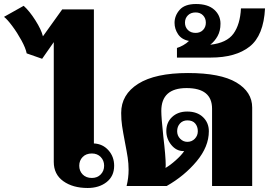

<svg xmlns="http://www.w3.org/2000/svg" viewBox="-116 -927 1341 957"><path d="M152 -120V-717L94 -634L17 -661Q12 -687 -9 -725.5Q-30 -764 -55 -797.5Q-80 -831 -96 -843L2 -898Q31 -872 60.5 -825.5Q90 -779 98 -746L194 -880H352V-212Q396 -210 424.5 -178Q453 -146 453 -101Q453 -49 415.5 -19.5Q378 10 321 10Q247 10 199.5 -24Q152 -58 152 -120ZM403 -101Q403 -127 386 -144.5Q369 -162 342 -162Q313 -162 296 -144.5Q279 -127 279 -101Q279 -75 296 -57.5Q313 -40 342 -40Q369 -40 386 -57.5Q403 -75 403 -101Z M525 -81Q525 -112 520.5 -141.5Q516 -171 507 -217Q497 -269 492.5 -299.5Q488 -330 488 -364Q488 -456 573 -509.5Q658 -563 821 -563Q983 -563 1062 -516Q1141 -469 1141 -391V0H941V-385Q941 -488 814 -488Q688 -488 688 -374Q688 -341 698 -247Q710 -147 710 -103L709 -90Q732 -103 760.5 -128.5Q789 -154 802 -174H798Q763 -174 738 -204.5Q713 -235 713 -274Q713 -317 742 -344Q771 -371 817 -371Q867 -371 896 -343Q925 -315 925 -273Q925 -196 864 -123Q803 -50 715 0H515Q525 -40 525 -81ZM870 -273Q870 -296 857 -311.5Q844 -327 818 -327Q795 -327 781 -311.5Q767 -296 767 -273Q767 -251 782 -235.5Q797 -220 818 -220Q840 -220 855 -235.5Q870 -251 870 -273Z M766 -688Q780 -692 797 -701.5Q814 -711 826 -723Q789 -730 771.5 -756.5Q754 -783 754 -813Q754 -849 779.5 -878Q805 -907 861 -907Q920 -907 951.5 -879Q983 -851 983 -809Q983 -773 968.5 -747Q954 -721 932 -704Q1014 -713 1047.5 -759Q1081 -805 1085 -885H1205Q1198 -750 1128.5 -695Q1059 -640 934 -640H766ZM910 -814Q910 -836 896 -850.5Q882 -865 859 -865Q835 -865 820.5 -850.5Q806 -836 806 -814Q806 -792 820.5 -777.5Q835 -763 859 -763Q882 -763 896 -777.5Q910 -792 910 -814Z"/></svg>

Font: Taviraj Black
Style: Regular
Weight: 900
Designer: Katatrad Team
Foundry: CadsonDemak
Version: Version 1.030